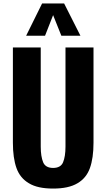

<svg xmlns="http://www.w3.org/2000/svg" viewBox="-20 -1086 618 1117"><path d="M148 -20C114 -40 90 -69 76 -108C62 -147 55 -196 55 -256V-810H217V-233C217 -194 222 -164 231 -142C240 -120 260 -109 289 -109C318 -109 338 -120 347 -142C356 -164 361 -194 361 -233V-810H524V-256C524 -196 517 -147 503 -108C489 -69 465 -40 431 -20C396 1 349 11 289 11C229 11 182 1 148 -20ZM225 -1066H353L448 -878H337L289 -998L242 -878H132Z"/></svg>

Font: Oswald SemiBold
Style: Regular
Weight: 400
Version: Version